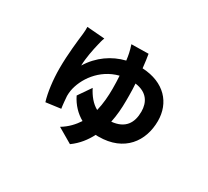

<svg xmlns="http://www.w3.org/2000/svg" viewBox="-141 -860 1283 1182"><g transform="rotate(30 500.0 -269.0)"><path d="M575 -36C581 -35 588 -35 595 -35C778 -35 864 -158 864 -301C864 -429 779 -527 620 -535C616 -575 611 -607 607 -631L486 -629C492 -610 497 -595 501 -575C504 -561 507 -544 509 -526C419 -504 338 -449 284 -361C285 -415 299 -483 309 -524C312 -537 317 -559 324 -576L198 -586C199 -573 198 -553 196 -535C190 -485 177 -380 177 -279C177 -199 188 -112 206 -55L311 -69C307 -90 303 -140 302 -155C302 -169 303 -180 305 -194C321 -284 394 -393 520 -425C522 -396 523 -364 523 -333C523 -281 519 -226 506 -173C466 -195 437 -232 414 -277L352 -187C378 -134 416 -95 462 -69C437 -31 406 3 360 31L466 93C517 56 549 13 575 -36ZM632 -322C632 -327 632 -332 632 -337V-347C632 -376 631 -405 629 -432C715 -421 747 -366 747 -300C747 -220 712 -163 617 -154C628 -206 632 -258 632 -312V-319V-320V-319V-321V-322Z"/></g></svg>

Font: Glow Sans TC Normal
Style: Bold
Weight: 700
Designer: Ryoko NISHIZUKA (kana, bopomofo & ideographs); Paul D. Hunt (Latin, Greek & Cyrillic); Sandoll Communications, Soo-young
Version: Version 0.93